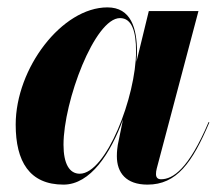

<svg xmlns="http://www.w3.org/2000/svg" viewBox="-20 -490 598 520"><path d="M351 -350C351 -413 335 -470 271 -470C148 -470 22.5 -305.5 22.5 -152.5C22.5 -52.5 60 10 152 10C225 10 279.5 -75 313 -166L299 -97.5C298 -90.5 296.5 -81 296.5 -67C296.5 -22 321.5 10 379.5 10C458 10 500.5 -48.5 547 -158.5L545 -159.5C491 -32.5 448.5 -4.5 416 -4.5C406.5 -4.5 402.5 -10 402.5 -18.5C402.5 -23 403 -28 404.5 -33.5L517.5 -460H383L349.5 -322.5C350.5 -332.5 351 -341.5 351 -350ZM348.5 -351.5C348.5 -228 267.5 -19.5 196 -19.5C168 -19.5 152 -46.5 152 -98C152 -215.5 236.5 -441 305 -441C337.5 -441 348.5 -404 348.5 -351.5Z"/></svg>

Font: Bodoni* 72pt
Style: Bold Italic
Weight: 700
Italic angle: -13°
Version: Version 2.3